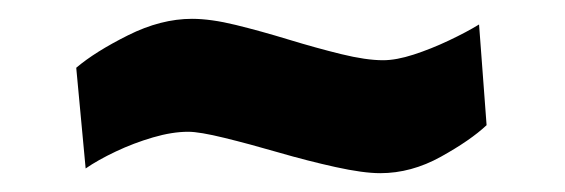

<svg xmlns="http://www.w3.org/2000/svg" viewBox="-20 -354 600 204"><path d="M384 -170Q366 -170 336.5 -176.5Q307 -183 276 -192Q245 -201 218.5 -207.5Q192 -214 180 -214Q163 -214 142.5 -208Q122 -202 103 -193Q84 -184 71 -175L61 -282Q81 -299 116 -316.5Q151 -334 184 -334Q204 -334 230.5 -327.5Q257 -321 286.5 -312Q316 -303 342.5 -296.5Q369 -290 387 -290Q401 -290 419.5 -296Q438 -302 457 -311Q476 -320 489 -328L497 -221Q480 -205 448.5 -187.5Q417 -170 384 -170Z"/></svg>

Font: Titillium Web SemiBold
Style: Regular
Weight: 600
Designer: Mohamed Gaber, Accademia di Belle Arti di Urbino
Foundry: Kief Type Foundry, Accademia di Belle Arti di Urbino
Version: Version 3.000; ttfautohint (v1.8.4)